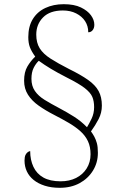

<svg xmlns="http://www.w3.org/2000/svg" viewBox="-20 -780 596 916"><path d="M265 116Q225 116 193.5 106Q162 96 140.5 78.5Q119 61 108 37.5Q97 14 97 -14Q97 -32 102 -41.5Q107 -51 113.5 -55Q120 -59 124 -59Q124 -17 139.5 16Q155 49 187 67Q219 85 269 85Q311 85 343 69Q375 53 393.5 23.5Q412 -6 412 -44Q412 -80 399.5 -106.5Q387 -133 363.5 -154Q340 -175 308.5 -193.5Q277 -212 238 -232Q197 -253 164.5 -276Q132 -299 113.5 -328Q95 -357 95 -395Q95 -436 110.5 -462.5Q126 -489 148 -510Q130 -535 122.5 -555Q115 -575 115 -603Q115 -654 136.5 -689Q158 -724 196.5 -742Q235 -760 284 -760Q334 -760 366 -744.5Q398 -729 414 -707Q430 -685 430 -662Q430 -646 422 -636Q414 -626 401 -626Q401 -656 386 -679Q371 -702 343.5 -716Q316 -730 280 -730Q218 -730 185.5 -697Q153 -664 153 -615Q153 -576 169.5 -549.5Q186 -523 221 -500.5Q256 -478 309 -451Q366 -423 400.5 -398.5Q435 -374 450.5 -345.5Q466 -317 466 -276Q466 -242 450.5 -212Q435 -182 414 -153Q423 -141 430 -128Q437 -115 442 -97.5Q447 -80 447 -51Q447 -4 423.5 34Q400 72 359.5 94Q319 116 265 116ZM395 -173Q405 -189 417 -214Q429 -239 429 -269Q429 -297 420.5 -317.5Q412 -338 384.5 -359.5Q357 -381 299 -410Q254 -433 222.5 -452Q191 -471 165 -490Q151 -477 140.5 -456Q130 -435 130 -404Q130 -370 146.5 -346Q163 -322 193 -303.5Q223 -285 263 -264Q299 -245 333 -223.5Q367 -202 395 -173Z"/></svg>

Font: Noto Serif Kannada ExtraLight
Style: Regular
Weight: 250
Version: Version 2.003